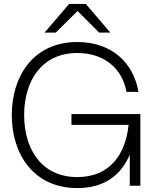

<svg xmlns="http://www.w3.org/2000/svg" viewBox="-20 -946 793 978"><path d="M374 12C515 12 598 -57 641 -158V0H695V-365H344V-310H635C620 -161 540 -44 374 -44C188 -44 103 -191 103 -360C103 -529 188 -676 374 -676C515 -676 605 -592 624 -478H685C662 -622 552 -732 374 -732C150 -732 40 -558 40 -360C40 -162 150 12 374 12ZM207 -780H264L375 -890L485 -780H542L417 -926H332Z"/></svg>

Font: Aspekta 250
Style: Regular
Weight: 250
Designer: Ivo Dolenc
Version: Version 2.000